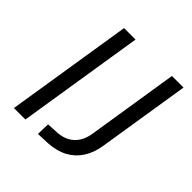

<svg xmlns="http://www.w3.org/2000/svg" viewBox="-187 -852 1007 1007"><g transform="rotate(45 316.0 -349.0)"><path d="M57 0 169 -705H254L142 0ZM242 7 244 -66 314 -70Q349 -73 376 -88Q403 -103 420.5 -130.5Q438 -158 444 -198L524 -705H610L528 -189Q519 -132 492 -90Q465 -48 421 -24Q377 0 316 4Z"/></g></svg>

Font: Nunito Sans 10pt
Style: Italic
Weight: 400
Italic angle: -9°
Designer: Vernon Adams
Foundry: Vernon Adams
Version: Version 3.101;gftools[0.9.27]